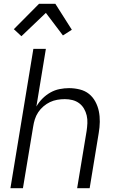

<svg xmlns="http://www.w3.org/2000/svg" viewBox="-20 -993 640 1013"><path d="M35 0 156 -735H222L172 -431Q185 -454 204 -473Q223 -492 246 -505Q269 -518 294.5 -523Q320 -528 344 -528Q373 -528 401 -521Q429 -514 449.5 -497.5Q470 -481 483 -457Q496 -433 501.5 -406Q507 -379 506.5 -350Q506 -321 501 -292L453 0H387L437 -302Q440 -322 441 -343Q442 -364 437.5 -383.5Q433 -403 423 -420Q413 -437 397.5 -448.5Q382 -460 362.5 -465Q343 -470 322 -470Q302 -470 282 -466.5Q262 -463 244 -454.5Q226 -446 209.5 -432Q193 -418 181.5 -400.5Q170 -383 164 -364Q158 -345 155 -325L101 0ZM93 -802 53 -839 186 -973H272L359 -836L312 -806L222 -925Z"/></svg>

Font: Iosevka Aile Light Oblique
Style: Regular
Weight: 300
Italic angle: -9°
Designer: Belleve Invis
Foundry: Belleve Invis
Version: Version 31.1.0; ttfautohint (v1.8.4)